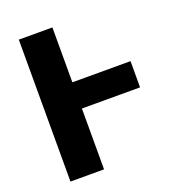

<svg xmlns="http://www.w3.org/2000/svg" viewBox="-128 -787 779 881"><g transform="rotate(-20 261.0 -346.5)"><path d="M513 -297H229V0H65V-693H229V-425H513Z"/></g></svg>

Font: Fira Sans
Style: Bold
Weight: 700
Designer: bBox Type GmbH & Carrois Corporate GbR & Edenspiekermann AG
Foundry: bBox Type GmbH & Carrois Corporate GbR & Edenspiekermann AG
Version: Version 4.301;PS 004.301;hotconv 1.0.88;makeotf.lib2.5.64775